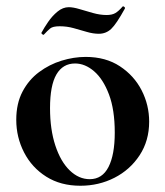

<svg xmlns="http://www.w3.org/2000/svg" viewBox="-20 -581 529 614"><path d="M237 13Q174 13 128 -16Q82 -45 57 -93.5Q32 -142 32 -198Q32 -250 52 -288Q72 -326 105 -350.5Q138 -375 177 -387Q216 -399 254 -399Q318 -399 363.5 -369Q409 -339 433 -292Q457 -245 457 -192Q457 -131 426.5 -84.5Q396 -38 346 -12.5Q296 13 237 13ZM267 -8Q307 -8 327 -47Q347 -86 347 -157Q347 -230 328.5 -279Q310 -328 281 -353Q252 -378 220 -378Q181 -378 160.5 -343Q140 -308 140 -235Q140 -167 157 -115.5Q174 -64 203 -36Q232 -8 267 -8ZM321 -533Q338 -533 348.5 -539Q359 -545 372 -560Q374 -562 377.5 -559Q381 -556 379 -553Q352 -504 335.5 -488.5Q319 -473 296 -473Q278 -473 257.5 -479Q237 -485 215.5 -491Q194 -497 171 -497Q149 -497 140.5 -490Q132 -483 120 -470Q118 -469 114.5 -472Q111 -475 113 -477Q121 -492 134 -511Q147 -530 164 -544Q181 -558 200 -558Q214 -558 234 -552Q254 -546 277 -539.5Q300 -533 321 -533Z"/></svg>

Font: Cormorant
Style: Bold
Weight: 700
Designer: Christian Thalmann (Catharsis Fonts)
Foundry: Catharsis Fonts
Version: Version 4.000